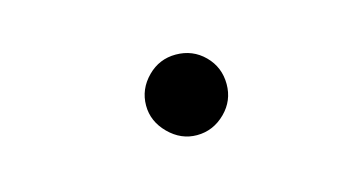

<svg xmlns="http://www.w3.org/2000/svg" viewBox="-34 -231 664 350"><g transform="rotate(-15 298.0 -56.0)"><path d="M230 -56Q230 -87 253 -110Q275 -132 306 -132Q338 -132 360 -110Q382 -88 382 -56Q382 -25 360 -3Q337 20 306 20Q276 20 253 -3Q230 -26 230 -56Z"/></g></svg>

Font: Rilu
Style: Bold
Weight: 500
Designer: Alí Sinisterra
Foundry: Alí Sinisterra
Version: ""